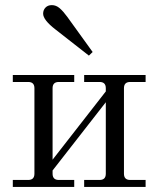

<svg xmlns="http://www.w3.org/2000/svg" viewBox="-20 -734 622 754"><path d="M149.4 -680.2Q149.4 -694.8 158.7 -704.3Q168 -713.9 183.6 -713.9Q200.2 -713.9 214.4 -701.7Q228.5 -689.5 244.1 -668L343.8 -529.8L329.1 -515.6L197.3 -618.7Q149.4 -655.8 149.4 -680.2ZM30.3 0V-27.3H90.8Q115.2 -27.3 115.2 -51.8V-387.7Q115.2 -412.1 90.8 -412.1H30.3V-439.5H271.5V-412.1H210.9Q186.5 -412.1 186.5 -387.7V-106.9L395.5 -375V-387.7Q395.5 -412.1 371.1 -412.1H310.5V-439.5H551.8V-412.1H491.2Q466.8 -412.1 466.8 -387.7V-51.8Q466.8 -27.3 491.2 -27.3H551.8V0H310.5V-27.3H371.1Q395.5 -27.3 395.5 -51.8V-332.5L186.5 -64.5V-51.8Q186.5 -27.3 210.9 -27.3H271.5V0Z"/></svg>

Font: Theano Modern
Style: Regular
Weight: 400
Designer: Alexey Kryukov
Version: Version 2.00